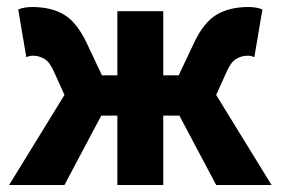

<svg xmlns="http://www.w3.org/2000/svg" viewBox="-20 -528 801 548"><path d="M6 0 164 -257 136 -319Q123 -350 107.5 -359.5Q92 -369 74 -369Q69 -369 64.5 -368Q60 -367 55 -365L32 -501Q49 -508 72 -508Q126 -508 163 -486Q200 -464 228 -404L271 -313H315V-496H446V-313H490L533 -404Q561 -464 598 -486Q635 -508 689 -508Q712 -508 729 -501L706 -365Q701 -367 696.5 -368Q692 -369 687 -369Q669 -369 653.5 -359.5Q638 -350 625 -319L597 -257L755 0H597L492 -198H446V0H315V-198H269L164 0Z"/></svg>

Font: Font
Style: ¶
Weight: 700
Designer: Paul D. Hunt
Foundry: Adobe Systems Incorporated
Version: Version 3.000